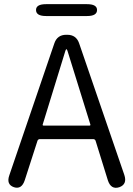

<svg xmlns="http://www.w3.org/2000/svg" viewBox="-20 -899 641 922"><path d="M47 0Q9 -13 25 -58L241 -691Q255 -732 298 -732H303Q346 -732 360 -691L577 -59Q592 -14 553 0Q513 13 498 -33L439 -223Q436 -231 427 -231H172Q163 -231 160 -223L99 -34Q84 12 47 0ZM185 -301Q184 -296 189 -296H410Q415 -296 414 -301L304 -655Q301 -663 299 -663Q297 -663 294 -655ZM201 -822Q153 -822 153 -851Q153 -879 201 -879H398Q446 -879 446 -851Q446 -822 398 -822Z"/></svg>

Font: Resource Han Rounded JP Normal
Style: Regular
Weight: 350
Designer: Cyano Hao (round all glyphs); Ryoko NISHIZUKA 西塚涼子 (kana, bopomofo & ideographs); Paul D. Hunt (Latin, Greek & Cyrillic)
Foundry: Cyano Hao
Version: 0.990